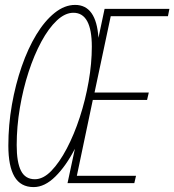

<svg xmlns="http://www.w3.org/2000/svg" viewBox="-20 -746 710 782"><path d="M117 16Q64 16 39 -26.5Q14 -69 14 -153Q14 -237 28.5 -319.5Q43 -402 68.5 -475.5Q94 -549 128 -605Q162 -661 202.5 -693.5Q243 -726 286 -726Q372 -726 381 -592L406 -710H670L664 -680H431L365 -369H586L579 -339H358L293 -30H534L527 0H255L285 -140Q249 -70 205.5 -27Q162 16 117 16ZM122 -16Q156 -16 189 -50Q222 -84 252 -141Q282 -198 305 -268.5Q328 -339 341 -413.5Q354 -488 354 -556Q354 -694 279 -694Q245 -694 211.5 -662.5Q178 -631 148.5 -576.5Q119 -522 96.5 -453Q74 -384 61 -307Q48 -230 48 -155Q48 -85 65.5 -50.5Q83 -16 122 -16Z"/></svg>

Font: Geist Mono Thin
Style: Italic
Weight: 100
Italic angle: -12°
Monospace: yes
Designer: Basement.studio, Andrés Briganti, Mateo Zaragoza
Foundry: Basement.studio, Vercel, Andrés Briganti, Guido Ferreyra, Mateo Zaragoza
Version: Version 1.500; ttfautohint (v1.8.4.7-5d5b)